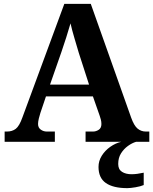

<svg xmlns="http://www.w3.org/2000/svg" viewBox="-20 -734 793 994"><path d="M4 0V-53H16Q43 -53 61.5 -67Q80 -81 96 -126L313 -714H450L659 -125Q674 -83 692.5 -68Q711 -53 735 -53H753V0H423V-53H462Q477 -53 491 -62Q505 -71 505 -92Q505 -104 502 -115.5Q499 -127 496 -135L461 -235H218L189 -149Q185 -137 181 -120.5Q177 -104 177 -92Q177 -73 191 -63Q205 -53 222 -53H264V0ZM239 -296H441L388 -460Q378 -494 365.5 -536Q353 -578 345 -613Q336 -581 323 -540.5Q310 -500 298 -465ZM639 240Q566 240 528 213.5Q490 187 490 130Q490 99 507 72Q524 45 551 26Q578 7 608 0H685Q664 6 642.5 21.5Q621 37 606.5 60Q592 83 592 115Q592 143 611.5 155.5Q631 168 661 168Q675 168 690.5 166Q706 164 724 160V224Q708 231 681.5 235.5Q655 240 639 240Z"/></svg>

Font: Noto Serif Oriya
Style: Bold
Weight: 700
Designer: David Williams
Foundry: Google LLC, David Williams
Version: Version 1.051; ttfautohint (v1.8.4.7-5d5b)